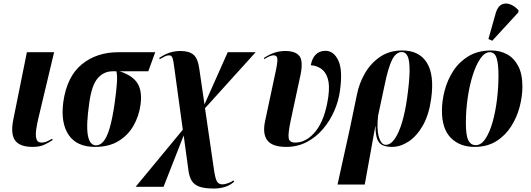

<svg xmlns="http://www.w3.org/2000/svg" viewBox="-20 -837 3059 1107"><path d="M169 10Q93 10 66.5 -28Q40 -66 57 -149L135 -536H292L200 -150Q193 -120 188.5 -88.5Q184 -57 190 -36Q196 -15 220 -15Q236 -15 249.5 -21Q263 -27 280 -37L284 -30Q266 -17 237.5 -3.5Q209 10 169 10Z M528 10Q422 10 375.5 -59.5Q329 -129 345 -249Q366 -396 451.5 -466Q537 -536 663 -536H875L835 -426H670Q746 -401 773.5 -355.5Q801 -310 790 -232Q781 -167 749.5 -112Q718 -57 663 -23.5Q608 10 528 10ZM534 1Q557 1 576.5 -21.5Q596 -44 612 -97.5Q628 -151 641 -242Q651 -313 654 -357.5Q657 -402 651 -426H629Q579 -426 544 -386.5Q509 -347 495 -246Q476 -116 486.5 -57.5Q497 1 534 1Z M1214 250Q1161 250 1130.5 239.5Q1100 229 1085.5 205.5Q1071 182 1066 142L1039 -56L923 240H762L1034 -89L986 -439Q980 -488 974.5 -503Q969 -518 955 -518Q944 -518 931 -512Q918 -506 901 -496L898 -503Q931 -525 960 -534Q989 -543 1021 -543Q1070 -543 1095.5 -521.5Q1121 -500 1129 -441L1159 -235L1293 -536H1454L1162 -213L1213 137Q1221 193 1231 209.5Q1241 226 1263 226Q1276 226 1296.5 218.5Q1317 211 1326 203L1330 211Q1304 233 1274.5 241.5Q1245 250 1214 250Z M1630 10Q1551 10 1522 -27Q1493 -64 1508 -137L1572 -437Q1582 -487 1578.5 -502.5Q1575 -518 1558 -518Q1537 -518 1504 -496L1502 -503Q1530 -522 1560.5 -532.5Q1591 -543 1625 -543Q1682 -543 1705.5 -515Q1729 -487 1713 -407L1656 -142Q1640 -66 1644.5 -40.5Q1649 -15 1682 -15Q1748 -15 1801 -81.5Q1854 -148 1873 -280Q1882 -346 1869.5 -385Q1857 -424 1830.5 -441.5Q1804 -459 1772 -461Q1779 -501 1800.5 -522.5Q1822 -544 1857 -544Q1904 -544 1930.5 -488.5Q1957 -433 1940 -313Q1932 -254 1907 -197Q1882 -140 1842 -93Q1802 -46 1748.5 -18Q1695 10 1630 10Z M1926 227 1996 -90 2038 -292Q2051 -358 2085 -416Q2119 -474 2172.5 -510Q2226 -546 2299 -546Q2397 -546 2441 -475.5Q2485 -405 2466 -268Q2453 -174 2417.5 -112.5Q2382 -51 2335 -20.5Q2288 10 2240 10Q2209 10 2187.5 1Q2166 -8 2155.5 -34Q2145 -60 2145 -110H2144L2083 227ZM2204 -2Q2232 -2 2256 -36.5Q2280 -71 2298 -131.5Q2316 -192 2327 -270Q2341 -370 2341.5 -428.5Q2342 -487 2330.5 -512Q2319 -537 2297 -537Q2264 -537 2241.5 -494Q2219 -451 2197 -344L2160 -170Q2151 -93 2164.5 -47.5Q2178 -2 2204 -2Z M2716 10Q2631 10 2579.5 -42Q2528 -94 2528 -199Q2528 -255 2544 -316Q2560 -377 2594 -429Q2628 -481 2682 -513.5Q2736 -546 2813 -546Q2862 -546 2902.5 -524.5Q2943 -503 2967.5 -457Q2992 -411 2992 -337Q2992 -283 2976.5 -222.5Q2961 -162 2927.5 -109Q2894 -56 2841.5 -23Q2789 10 2716 10ZM2723 0Q2754 0 2778.5 -36.5Q2803 -73 2820 -133Q2837 -193 2845.5 -264Q2854 -335 2854 -403Q2854 -470 2843 -503Q2832 -536 2804 -536Q2775 -536 2750 -500Q2725 -464 2706 -404.5Q2687 -345 2676.5 -272.5Q2666 -200 2666 -128Q2666 -57 2680 -28.5Q2694 0 2723 0ZM2818 -602 2796 -612 2839 -764Q2850 -800 2872.5 -811Q2895 -822 2921.5 -812Q2948 -802 2970 -777L2968 -765Z"/></svg>

Font: Noto Serif Display ExtraCondensed ExtraBold
Style: Italic
Weight: 800
Width: 2
Italic angle: -12°
Designer: Monotype Design Team
Foundry: Monotype Imaging Inc.
Version: Version 2.009